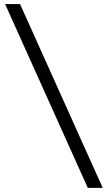

<svg xmlns="http://www.w3.org/2000/svg" viewBox="-20 -801 528 941"><path d="M410.2 119.6 4.9 -781.2H78.1L483.4 119.6Z"/></svg>

Font: Andika APac
Style: Regular
Weight: 400
Designer: Victor Gaultney, Annie Olsen, Julie Remington, Don Collingsworth, Eric Hays, Becca Hirsbrunner
Foundry: SIL International
Version: Version 5.000